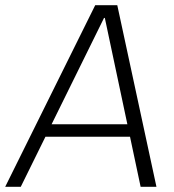

<svg xmlns="http://www.w3.org/2000/svg" viewBox="-49 -720 670 740"><path d="M318 -700H403L554 0H493L355 -651H352L31 0H-29ZM120 -241H471L465 -193H113Z"/></svg>

Font: Pathway Extreme 8pt Thin 12pt
Style: Italic
Weight: 100
Italic angle: -8°
Version: Version 1.001;gftools[0.9.26]